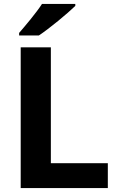

<svg xmlns="http://www.w3.org/2000/svg" viewBox="-20 -954 599 974"><path d="M362 -924V-934H193C164 -889 109 -824 77 -787V-774H177C229 -808 323 -886 362 -924ZM85 0H527V-126H238V-714H85Z"/></svg>

Font: Noto Sans Lao UI
Style: Bold
Weight: 700
Designer: Monotype Design Team
Foundry: Monotype Imaging Inc.
Version: Version 2.000